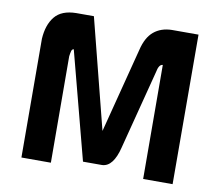

<svg xmlns="http://www.w3.org/2000/svg" viewBox="-77 -782 1001 873"><g transform="rotate(10 424.0 -345.0)"><path d="M73 -548Q77 -613 108 -651Q139 -689 206 -690H288L417 -183L518 -575Q532 -634 565 -661.5Q598 -689 648 -690H771L773 0H637L635 -526Q617 -526 610 -488L516 -124Q505 -79 486.5 -55Q468 -31 442 -30H354L224 -526Q216 -525 213.5 -515.5Q211 -506 209 -491L211 0H75Z"/></g></svg>

Font: Panefresco 999wt
Style: Regular
Weight: 900
Version: Version 1.001